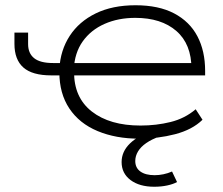

<svg xmlns="http://www.w3.org/2000/svg" viewBox="-20 -520 849 731"><path d="M510 8Q421 8 351.5 -21Q282 -50 244 -107Q206 -164 206 -245L216 -233H175Q103 -233 69 -263Q35 -293 35 -353V-396H87V-352Q87 -317 110 -298.5Q133 -280 182 -280H219L206 -258Q210 -329 245.5 -383.5Q281 -438 344.5 -469Q408 -500 496 -500Q584 -500 643 -469Q702 -438 731.5 -382Q761 -326 761 -250V-233H252L262 -248Q261 -149 329.5 -95.5Q398 -42 515 -42Q575 -42 629.5 -55.5Q684 -69 725 -104L751 -64Q712 -26 646.5 -9Q581 8 510 8ZM495 -452Q430 -452 378 -429Q326 -406 295 -362.5Q264 -319 261 -256L249 -280H737L709 -258Q709 -352 651.5 -402Q594 -452 495 -452ZM567 191Q511 191 477 165.5Q443 140 443 97Q443 57 475 26Q507 -5 567 -25L587 0Q558 10 537 24.5Q516 39 505.5 56.5Q495 74 495 93Q495 119 514.5 133Q534 147 569 147Q585 147 602 143.5Q619 140 635 133L654 173Q640 181 617 186Q594 191 567 191Z"/></svg>

Font: Nunito Sans 7pt Expanded ExtraLight
Style: Regular
Weight: 250
Width: 7
Designer: Vernon Adams
Foundry: Vernon Adams
Version: Version 3.101;gftools[0.9.27]